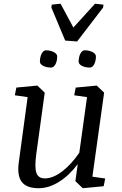

<svg xmlns="http://www.w3.org/2000/svg" viewBox="-20 -1000 657 1031"><path d="M386.7 -529.8 499.5 -540.5 539.1 -502.4 476.1 -51.3 544.9 -41.5 536.6 0 424.3 10.7 384.8 -27.3 397.5 -119.1Q353 -59.1 297.9 -24.2Q242.7 10.7 187.5 10.7Q122.6 10.7 96.7 -23.4Q70.8 -57.6 81.1 -129.9L128.4 -478.5L59.6 -488.3L67.9 -529.8L180.7 -540.5L220.2 -502.4L174.8 -172.9Q165 -101.1 175.5 -71.5Q186 -42 220.7 -42Q264.2 -42 313 -78.9Q361.8 -115.7 405.8 -179.7L447.3 -478.5L378.4 -488.3ZM257.8 -975.1 305.2 -980 374 -852.1 490.2 -980 535.6 -975.1 533.7 -959.5 394 -777.3 330.1 -782.2 255.9 -959.5ZM402.3 -669.4Q402.3 -681.6 404.8 -692.6Q407.2 -703.6 411.6 -711.9Q416 -720.2 421.9 -725.1Q427.7 -730 434.6 -730Q446.8 -730 457.8 -727.3Q468.8 -724.6 477.1 -720.2Q485.4 -715.8 490.2 -710Q495.1 -704.1 495.1 -697.3Q495.1 -671.9 485.6 -654.5Q476.1 -637.2 462.4 -637.2Q437 -637.2 419.7 -646.5Q402.3 -655.8 402.3 -669.4ZM194.3 -669.4Q194.3 -681.6 196.8 -692.6Q199.2 -703.6 203.6 -711.9Q208 -720.2 213.9 -725.1Q219.7 -730 226.6 -730Q238.8 -730 249.8 -727.3Q260.7 -724.6 269 -720.2Q277.3 -715.8 282.2 -710Q287.1 -704.1 287.1 -697.3Q287.1 -671.9 277.6 -654.5Q268.1 -637.2 254.4 -637.2Q229 -637.2 211.7 -646.5Q194.3 -655.8 194.3 -669.4Z"/></svg>

Font: Noticia Text
Style: Italic
Weight: 400
Italic angle: -8°
Designer: JM Sole
Foundry: JM Sole
Version: Version 1.003